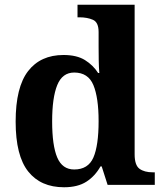

<svg xmlns="http://www.w3.org/2000/svg" viewBox="-20 -780 689 810"><path d="M250 10Q152 10 99 -56.5Q46 -123 46 -267Q46 -412 98.5 -480Q151 -548 248 -548Q304 -548 338.5 -526.5Q373 -505 394 -472H399Q397 -495 396.5 -526Q396 -557 396 -584V-645Q396 -686 372 -696.5Q348 -707 315 -707H307V-760H548V-129Q548 -83 568.5 -68Q589 -53 625 -53H633V0H434L409 -78H404Q381 -37 344.5 -13.5Q308 10 250 10ZM293 -65Q352 -65 374 -115.5Q396 -166 396 -269Q396 -368 374 -421Q352 -474 293 -474Q243 -474 221.5 -421Q200 -368 200 -268Q200 -166 221.5 -115.5Q243 -65 293 -65Z"/></svg>

Font: Noto Serif Gurmukhi
Style: Bold
Weight: 700
Designer: Vaibhav Singh and the Monotype Design Team
Foundry: Monotype Imaging Inc.
Version: Version 2.004; ttfautohint (v1.8.4.7-5d5b)